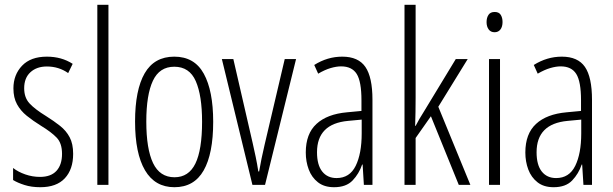

<svg xmlns="http://www.w3.org/2000/svg" viewBox="-20 -780 2584 810"><path d="M288.6 -130.9Q288.6 -65.4 253.4 -27.8Q218.3 9.8 149.9 9.8Q112.8 9.8 83.5 0.5Q54.2 -8.8 35.2 -20.5V-71.3Q56.6 -54.7 86.7 -44.2Q116.7 -33.7 148.9 -33.7Q194.8 -33.7 218.3 -59.3Q241.7 -85 241.7 -130.9Q241.7 -175.8 219.2 -199.2Q196.8 -222.7 152.8 -249.5Q119.1 -270.5 93 -291.5Q66.9 -312.5 51.8 -340.1Q36.6 -367.7 36.6 -407.2Q36.6 -464.4 73 -502.7Q109.4 -541 177.7 -541Q239.7 -541 286.6 -510.7L267.6 -471.7Q228 -499.5 177.7 -499.5Q134.8 -499.5 108.4 -475.3Q82 -451.2 82 -407.7Q82 -368.2 104.5 -343.8Q127 -319.3 174.8 -290Q207.5 -269.5 233.4 -249Q259.3 -228.5 273.9 -200.9Q288.6 -173.3 288.6 -130.9Z M437.5 0H390.6V-759.8H437.5Z M879.4 -266.1Q879.4 -131.3 839.1 -60.8Q798.8 9.8 715.8 9.8Q633.8 9.8 591.8 -61.5Q549.8 -132.8 549.8 -267.1Q549.8 -400.4 590.3 -470.7Q630.9 -541 715.3 -541Q800.3 -541 839.8 -469Q879.4 -397 879.4 -266.1ZM597.2 -267.1Q597.2 -151.9 625.7 -92Q654.3 -32.2 716.3 -32.2Q775.9 -32.2 804.2 -89.8Q832.5 -147.5 832.5 -266.6Q832.5 -377 805.9 -437.7Q779.3 -498.5 715.3 -498.5Q652.8 -498.5 625 -439.2Q597.2 -379.9 597.2 -267.1Z M1044.9 0 916 -530.8H964.4L1045.9 -176.8Q1052.2 -148.4 1058.6 -118.7Q1064.9 -88.9 1069.8 -56.6H1073.2Q1077.6 -82.5 1083.3 -110.6Q1088.9 -138.7 1096.2 -168.9L1181.2 -530.8H1229L1098.1 0Z M1423.8 -541Q1491.7 -541 1521.5 -497.6Q1551.3 -454.1 1551.3 -359.4V0H1515.1L1509.8 -85.9H1507.8Q1494.6 -46.9 1467.5 -18.6Q1440.4 9.8 1389.2 9.8Q1347.7 9.8 1321.3 -11Q1294.9 -31.7 1282.5 -64.9Q1270 -98.1 1270 -136.7Q1270 -215.8 1315.2 -257.3Q1360.4 -298.8 1443.8 -306.2L1504.9 -312V-356.9Q1504.9 -436 1484.9 -468Q1464.8 -500 1418.9 -500Q1399.4 -500 1375 -492.9Q1350.6 -485.8 1322.3 -469.2L1305.7 -505.9Q1361.3 -541 1423.8 -541ZM1505.9 -275.4 1448.2 -270Q1317.4 -257.8 1317.4 -137.7Q1317.4 -84 1339.4 -56.4Q1361.3 -28.8 1399.9 -28.8Q1455.1 -28.8 1480.5 -80.3Q1505.9 -131.8 1505.9 -217.3Z M1733.4 -759.8V-369.1Q1733.4 -336.9 1732.9 -308.3Q1732.4 -279.8 1731.4 -249H1733.4Q1742.2 -265.6 1749.3 -278.1Q1756.3 -290.5 1765.6 -304.7L1902.8 -530.8H1953.1L1829.1 -329.6L1964.4 0H1915.5L1797.9 -289.6L1733.4 -197.8V0H1686.5V-759.8Z M2066.9 -729.5Q2085 -729.5 2092.5 -717.3Q2100.1 -705.1 2100.1 -687Q2100.1 -667.5 2091.3 -655.8Q2082.5 -644 2066.4 -644Q2050.3 -644 2041.5 -656Q2032.7 -668 2032.7 -686.5Q2032.7 -705.1 2040.8 -717.3Q2048.8 -729.5 2066.9 -729.5ZM2089.4 -530.8V0H2043V-530.8Z M2350.1 -541Q2418 -541 2447.8 -497.6Q2477.5 -454.1 2477.5 -359.4V0H2441.4L2436 -85.9H2434.1Q2420.9 -46.9 2393.8 -18.6Q2366.7 9.8 2315.4 9.8Q2273.9 9.8 2247.6 -11Q2221.2 -31.7 2208.7 -64.9Q2196.3 -98.1 2196.3 -136.7Q2196.3 -215.8 2241.5 -257.3Q2286.6 -298.8 2370.1 -306.2L2431.2 -312V-356.9Q2431.2 -436 2411.1 -468Q2391.1 -500 2345.2 -500Q2325.7 -500 2301.3 -492.9Q2276.9 -485.8 2248.5 -469.2L2231.9 -505.9Q2287.6 -541 2350.1 -541ZM2432.1 -275.4 2374.5 -270Q2243.7 -257.8 2243.7 -137.7Q2243.7 -84 2265.6 -56.4Q2287.6 -28.8 2326.2 -28.8Q2381.3 -28.8 2406.7 -80.3Q2432.1 -131.8 2432.1 -217.3Z"/></svg>

Font: Open Sans Condensed Light
Style: Regular
Weight: 300
Width: 3
Designer: Monotype Design Team
Foundry: Monotype Imaging Inc.
Version: Version 3.003; ttfautohint (v1.8.4)